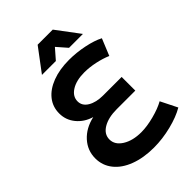

<svg xmlns="http://www.w3.org/2000/svg" viewBox="-263 -1014 1133 1133"><g transform="rotate(-45 303.5 -447.5)"><path d="M508 -761H392L337 -824L282 -761H166L274 -905H400ZM178 -210Q178 -165 224.5 -136Q271 -107 342 -107Q389 -107 448.5 -122.5Q508 -138 547 -160L599 -56Q550 -27 476 -8.5Q402 10 330 10Q244 10 178 -15Q112 -40 76 -85.5Q40 -131 40 -190Q40 -256 84.5 -305Q129 -354 204 -371Q147 -388 112 -430.5Q77 -473 77 -528Q77 -583 109.5 -624Q142 -665 202 -688Q262 -711 342 -711Q403 -711 466 -698Q529 -685 569 -664L526 -559Q489 -575 442.5 -585Q396 -595 353 -595Q286 -595 245 -569Q204 -543 204 -502Q204 -464 241 -442Q278 -420 335 -420H490V-306H335Q265 -306 221.5 -280Q178 -254 178 -210Z"/></g></svg>

Font: TypoPRO Montserrat Alternates
Style: Regular
Weight: 500
Designer: Julieta Ulanovsky
Foundry: Julieta Ulanovsky
Version: Version 6.001